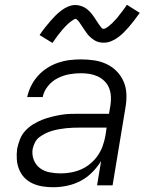

<svg xmlns="http://www.w3.org/2000/svg" viewBox="-20 -777 640 805"><path d="M203 8Q203 8 203 8Q203 8 203 8H202Q180 8 158 4.5Q136 1 116.5 -8Q97 -17 82.5 -32Q68 -47 60 -67Q52 -87 50.5 -109Q49 -131 52 -154Q56 -173 63.5 -192.5Q71 -212 85.5 -228Q100 -244 118.5 -255.5Q137 -267 156 -274.5Q175 -282 195 -287Q215 -292 235 -295.5Q255 -299 275 -299.5Q295 -300 314 -300H437L443 -335Q446 -354 445 -372.5Q444 -391 437.5 -407.5Q431 -424 418.5 -436.5Q406 -449 390 -456.5Q374 -464 356 -467Q338 -470 319 -470Q295 -470 270 -465.5Q245 -461 221.5 -449Q198 -437 181 -416Q164 -395 159 -370H94Q99 -394 110.5 -417Q122 -440 139 -459Q156 -478 178 -492Q200 -506 223.5 -514Q247 -522 271 -525Q295 -528 319 -528Q347 -528 374.5 -524Q402 -520 426.5 -508.5Q451 -497 469.5 -478Q488 -459 498.5 -434.5Q509 -410 510 -382Q511 -354 506 -326L452 0H387L404 -102Q388 -76 366 -54Q344 -32 317 -18Q290 -4 260.5 2Q231 8 203 8ZM235 -50Q256 -50 278 -54Q300 -58 320.5 -67Q341 -76 359 -91Q377 -106 390 -125Q403 -144 410.5 -165Q418 -186 422 -208L427 -242H314Q300 -242 286 -241.5Q272 -241 257.5 -239.5Q243 -238 229 -235.5Q215 -233 200.5 -229Q186 -225 172.5 -218.5Q159 -212 146.5 -203Q134 -194 127 -180.5Q120 -167 117 -153Q113 -129 121.5 -107Q130 -85 147.5 -72Q165 -59 188 -54.5Q211 -50 235 -50ZM200 -597 146 -630Q158 -648 170 -663Q182 -678 192.5 -690Q203 -702 213 -712Q223 -722 236.5 -732.5Q250 -743 265.5 -749.5Q281 -756 297 -756Q302 -756 307.5 -755Q313 -754 318 -752.5Q323 -751 327.5 -749Q332 -747 336.5 -744.5Q341 -742 344.5 -739Q348 -736 352 -732.5Q356 -729 359.5 -725Q363 -721 366 -717Q369 -713 372 -709Q375 -705 377.5 -701Q380 -697 383 -692.5Q386 -688 389 -683.5Q392 -679 395 -674.5Q398 -670 400.5 -667Q403 -664 406 -660Q409 -656 414 -656Q418 -656 421.5 -658Q425 -660 428.5 -662Q432 -664 435.5 -667Q439 -670 443.5 -674Q448 -678 449.5 -679Q451 -680 453 -682.5Q455 -685 457.5 -687.5Q460 -690 463 -693Q466 -696 468.5 -699Q471 -702 474 -705.5Q477 -709 479.5 -713Q482 -717 485.5 -720.5Q489 -724 492 -728.5Q495 -733 498.5 -737.5Q502 -742 505 -746.5Q508 -751 512 -757L566 -723Q553 -705 541.5 -690Q530 -675 519.5 -663Q509 -651 499 -641Q489 -631 475 -620.5Q461 -610 445.5 -604Q430 -598 415 -598Q404 -598 394 -600.5Q384 -603 375.5 -608.5Q367 -614 359.5 -620.5Q352 -627 346 -635Q340 -643 335 -650.5Q330 -658 323.5 -667.5Q317 -677 312.5 -684Q308 -691 300 -697Q299 -697 298.5 -697.5Q298 -698 297 -698Q294 -698 290 -695.5Q286 -693 283 -691Q280 -689 276 -686Q272 -683 267.5 -679Q263 -675 262 -674Q261 -673 258.5 -670.5Q256 -668 253.5 -665.5Q251 -663 248.5 -660Q246 -657 243 -654Q240 -651 237.5 -647.5Q235 -644 232 -640.5Q229 -637 226 -633Q223 -629 219.5 -624.5Q216 -620 213 -615.5Q210 -611 206.5 -606.5Q203 -602 200 -597Z"/></svg>

Font: Iosevka SS04 Light Extended
Style: Italic
Weight: 300
Width: 7
Italic angle: -9°
Monospace: yes
Designer: Belleve Invis
Foundry: Belleve Invis
Version: Version 19.0.0; ttfautohint (v1.8.4)